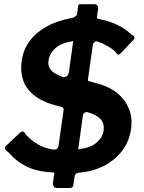

<svg xmlns="http://www.w3.org/2000/svg" viewBox="-20 -828 695 926"><path d="M611.9 -205.8Q604.2 -148.9 571.1 -103.7Q537.9 -58.5 485.5 -30.3Q433.1 -2.1 365.3 4.3Q351.7 5 346.4 10.2Q341 15.4 339.3 24.8L334.6 60.3Q332.9 72.2 328.3 75.5Q323.7 78.7 310.5 78.7H255.8Q244 78.7 239.1 71.4Q234.3 64.1 235.3 54.2L241 14.3Q242.4 5.3 241.6 4.4Q240.7 3.6 234.4 3.6Q158.7 0 108.4 -24.9Q58.1 -49.7 20.6 -93.6Q8.6 -100.8 4.3 -108.5Q0 -116.3 7.6 -123.3L76.6 -188.2Q85.9 -196.6 93 -192.7Q100.2 -188.9 104 -179.9Q129.3 -152 161.8 -132.4Q194.2 -112.8 238 -106.4Q248.7 -105.7 254.8 -110.5Q260.8 -115.4 261.8 -122.2L286.2 -293.5Q287.4 -301.8 286.4 -305.1Q285.3 -308.4 279.1 -312Q198.3 -329.3 153.1 -361.8Q107.9 -394.3 92.5 -438.7Q77.1 -483.1 84.8 -536.1Q92.1 -587.2 121.9 -628.7Q151.8 -670.2 203 -699.1Q254.2 -728 323 -740.6Q331.3 -741.3 341.1 -747.4Q350.9 -753.4 351.9 -760.7L356.7 -798.9Q358.4 -805.5 360.5 -806.6Q362.6 -807.7 367 -807.7H434.5Q443.7 -807.7 449.3 -801.5Q454.9 -795.3 453.2 -784.6L447.3 -744.9Q446.6 -741.2 448.1 -740Q449.7 -738.9 453.4 -736.7Q506.9 -727.5 546.7 -707.7Q586.6 -687.9 615.8 -659.7Q624.5 -657.7 627.7 -650.6Q631 -643.6 623.9 -636L560.1 -569.1Q553.3 -562.6 547.7 -565.3Q542.1 -568 535.6 -579.3Q520.6 -593.3 497.7 -606.5Q474.8 -619.8 448.4 -628.6Q440.3 -629.6 434.6 -623.9Q428.9 -618.2 427.9 -613.2L404.1 -444.5Q403.1 -438.9 404.3 -438.3Q405.4 -437.7 412.1 -435.4L465.9 -420.6Q515.6 -405.1 550.9 -374.6Q586.1 -344 602.8 -301Q619.6 -258 611.9 -205.8ZM332.2 -623.6Q333.9 -630.5 332.2 -630.5Q330.6 -630.6 325.9 -628.2Q276.7 -621.5 247.7 -595.9Q218.7 -570.3 214 -536Q211.4 -518 217.4 -503.6Q223.3 -489.3 239.3 -478Q255.4 -466.8 282.7 -456.2Q295 -454.6 302.8 -461.5Q310.7 -468.4 312.4 -480.6ZM357.3 -109.3Q356.6 -104.8 358.8 -106.7Q361.1 -108.5 364.8 -110Q413 -113.5 444.2 -139.1Q475.4 -164.7 479.8 -199.5Q484.3 -230.4 466.8 -251.5Q449.4 -272.6 401.6 -287.4Q382.9 -288.8 379.9 -271L357.3 -109.3Z"/></svg>

Font: Libre Franklin Thin
Style: Italic
Weight: 100
Italic angle: -8°
Designer: Pablo Impallari, Rodrigo Fuenzalida, Nhung Nguyen
Foundry: Impallari Type
Version: Version 3.000